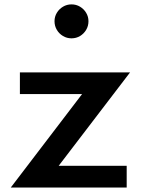

<svg xmlns="http://www.w3.org/2000/svg" viewBox="-20 -834 636 854"><path d="M28 0 345 -415.5H68.5V-512H558.5L241 -96.5H543.5V0ZM298 -663.5Q277.5 -663.5 260.2 -673.8Q243 -684 232.8 -701.2Q222.5 -718.5 222.5 -739.5Q222.5 -760 232.8 -777Q243 -794 260.2 -804.2Q277.5 -814.5 298 -814.5Q319 -814.5 336 -804.2Q353 -794 363.2 -777Q373.5 -760 373.5 -739.5Q373.5 -718.5 363.2 -701.2Q353 -684 336 -673.8Q319 -663.5 298 -663.5Z"/></svg>

Font: Spartan Thin SemiBold
Style: Regular
Weight: 600
Version: Version 1.004